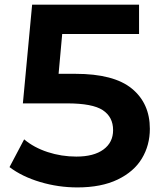

<svg xmlns="http://www.w3.org/2000/svg" viewBox="-20 -798 707 830"><path d="M627.8 -241.1Q627.8 -170 593.3 -112.8Q558.9 -55.6 488.3 -21.7Q417.8 12.2 314.4 12.2Q232.2 12.2 153.9 -11.1Q75.6 -34.4 21.1 -75.6L84.4 -195.6Q126.7 -160 186.1 -140.6Q245.6 -121.1 310 -121.1Q385.6 -121.1 427.2 -151.7Q468.9 -182.2 468.9 -235.6Q468.9 -292.2 424.4 -321.7Q380 -351.1 270 -351.1H78.9L118.9 -777.8H581.1V-651.1H248.9L233.3 -478.9H305.6Q472.2 -478.9 550 -415Q627.8 -351.1 627.8 -241.1Z"/></svg>

Font: Paperlogy 7 Bold
Style: Regular
Weight: 700
Designer: redesigned by Lee Juim, glyphs from Gmarket Sans & Montserrat
Foundry: PT&
Version: Version 1.001